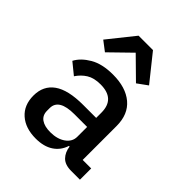

<svg xmlns="http://www.w3.org/2000/svg" viewBox="-218 -899 1037 1037"><g transform="rotate(45 300.0 -381.0)"><path d="M492 0Q445 0 421.5 -24Q398 -48 393 -87H388Q373 -40 333.5 -14Q294 12 233 12Q154 12 107 -29.5Q60 -71 60 -144Q60 -219 115.5 -258.5Q171 -298 286 -298H385V-338Q385 -443 274 -443Q224 -443 193 -423.5Q162 -404 141 -372L76 -425Q98 -467 150 -497.5Q202 -528 284 -528Q382 -528 438 -481Q494 -434 494 -345V-86H559V0ZM264 -68Q317 -68 351 -92Q385 -116 385 -154V-229H288Q170 -229 170 -158V-138Q170 -103 195 -85.5Q220 -68 264 -68ZM343 -774 463 -624 405 -582 287 -698 168 -582 113 -624 233 -774Z"/></g></svg>

Font: IBM Plex Mono Medium
Style: Regular
Weight: 500
Monospace: yes
Designer: Mike Abbink, Paul van der Laan, Pieter van Rosmalen
Foundry: Bold Monday
Version: Version 2.3